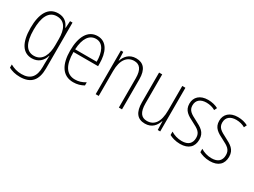

<svg xmlns="http://www.w3.org/2000/svg" viewBox="-50 -1249 2669 2015"><g transform="rotate(30 1284.5 -242.0)"><path d="M227 -632C107 -632 49 -528 49 -354C49 -172 112 -83 219 -83C295 -83 345 -129 365 -198H368C366 -160 365 -134 365 -103V-63C365 56 315 114 208 114C155 114 112 100 71 77V116C109 136 153 148 208 148C345 148 403 72 403 -66V-622H373L368 -538H364C343 -590 303 -632 227 -632ZM230 -598C329 -598 365 -515 365 -401V-325C365 -220 330 -117 224 -117C134 -117 87 -194 87 -354C87 -503 129 -598 230 -598Z M704 -632C586 -632 528 -520 528 -356C528 -191 588 -83 720 -83C769 -83 809 -95 846 -116V-154C802 -128 766 -117 722 -117C618 -117 565 -203 566 -360H864V-393C864 -521 819 -632 704 -632ZM704 -598C791 -598 828 -508 828 -393H567C574 -530 625 -598 704 -598Z M1171 -632C1088 -632 1043 -577 1024 -518H1022L1018 -622H989V-93H1026V-395C1026 -532 1084 -598 1167 -598C1232 -598 1270 -554 1270 -449V-93H1308V-458C1308 -578 1259 -632 1171 -632Z M1771 -622H1733V-326C1733 -184 1681 -118 1593 -118C1526 -118 1490 -164 1490 -271V-622H1452V-263C1452 -144 1496 -83 1589 -83C1675 -83 1716 -139 1735 -197H1738L1741 -93H1771Z M2170 -223C2170 -313 2111 -342 2038 -380C1967 -416 1927 -439 1927 -500C1927 -564 1972 -598 2042 -598C2080 -598 2121 -588 2149 -570L2165 -603C2132 -621 2090 -632 2043 -632C1944 -632 1890 -577 1890 -500C1890 -416 1946 -385 2022 -347C2091 -312 2132 -289 2132 -223C2132 -157 2095 -118 2015 -118C1967 -118 1920 -133 1884 -156V-115C1913 -99 1959 -83 2015 -83C2118 -83 2170 -137 2170 -223Z M2531 -223C2531 -313 2472 -342 2399 -380C2328 -416 2288 -439 2288 -500C2288 -564 2333 -598 2403 -598C2441 -598 2482 -588 2510 -570L2526 -603C2493 -621 2451 -632 2404 -632C2305 -632 2251 -577 2251 -500C2251 -416 2307 -385 2383 -347C2452 -312 2493 -289 2493 -223C2493 -157 2456 -118 2376 -118C2328 -118 2281 -133 2245 -156V-115C2274 -99 2320 -83 2376 -83C2479 -83 2531 -137 2531 -223Z"/></g></svg>

Font: Noto Sans Telugu UI Condensed ExtraLight
Style: Regular
Weight: 200
Width: 3
Designer: Jelle Bosma - Monotype Design Team
Foundry: Monotype Imaging Inc.
Version: Version 2.005